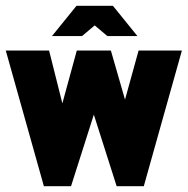

<svg xmlns="http://www.w3.org/2000/svg" viewBox="-32 -645 650 665"><path d="M-12 -470H138L184 -287L234 -470H352L401 -300L448 -470H598L466 0H372L293 -248L214 0H120ZM148 -520 233 -625H359L444 -520H340L296 -557L252 -520Z"/></svg>

Font: Smooch Sans Thin Black
Style: Regular
Weight: 900
Version: Version 1.010